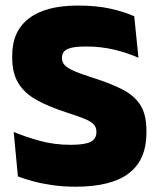

<svg xmlns="http://www.w3.org/2000/svg" viewBox="-20 -674 586 708"><path d="M258 14.5Q214 14.5 175 9Q136 3.5 103.5 -5.2Q71 -14 46 -23.5L30.5 -187.5Q70.5 -170.5 125 -155.2Q179.5 -140 239.5 -140Q293 -140 314.2 -151Q335.5 -162 335.5 -186.5V-188.5Q335.5 -205 325.2 -215.8Q315 -226.5 291 -236.2Q267 -246 226.5 -259Q161 -280 116 -304.8Q71 -329.5 48 -366.8Q25 -404 25 -462V-469.5Q25 -559 86.8 -606.2Q148.5 -653.5 267 -653.5Q336.5 -653.5 387.2 -642Q438 -630.5 475 -614L490.5 -461Q450.5 -479 401.5 -490.8Q352.5 -502.5 298.5 -502.5Q263 -502.5 243.2 -497.8Q223.5 -493 216 -483.8Q208.5 -474.5 208.5 -461V-459.5Q208.5 -445.5 217.8 -434.8Q227 -424 251.5 -413Q276 -402 321.5 -387.5Q386.5 -367 430.8 -344.5Q475 -322 497.5 -286.8Q520 -251.5 520 -191.5V-184.5Q520 -85 455.5 -35.2Q391 14.5 258 14.5Z"/></svg>

Font: Anek Latin Medium ExtraBold
Style: Regular
Weight: 800
Version: Version 1.003